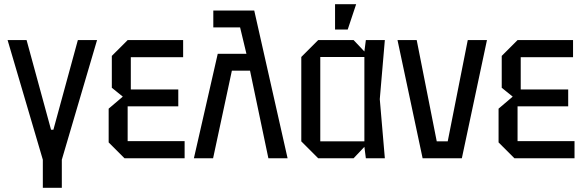

<svg xmlns="http://www.w3.org/2000/svg" viewBox="-20 -750 2771 910"><path d="M183 7 16 -560H106L222 -135H233L349 -560H440L273 7V140H183Z M570 0 495 -75V-235L562 -292L510 -334V-485L585 -560H848V-479H600V-326H825V-246H585V-81H855V0Z M991 -700H1185L1343 0H1252L1165 -415H1079L990 0H899L1012 -495H1148L1118 -620H991Z M1488 0 1408 -80V-480L1488 -560H1656L1707 -506L1714 -560H1804L1780 -280L1804 0H1714L1707 -54L1656 0ZM1498 -80H1707V-480H1498ZM1568 -610V-730H1668L1628 -610Z M1983 0 1864 -560H1955L2050 -80H2102L2197 -560H2288L2169 0Z M2418 0 2343 -75V-235L2410 -292L2358 -334V-485L2433 -560H2696V-479H2448V-326H2673V-246H2433V-81H2703V0Z"/></svg>

Font: Tektur SemiCondensed
Style: Regular
Weight: 400
Width: 4
Designer: Adam Jagosz
Foundry: Adam Jagosz
Version: Version 1.005;gftools[0.9.30]